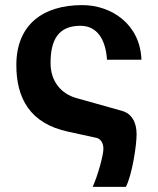

<svg xmlns="http://www.w3.org/2000/svg" viewBox="-20 -532 618 752"><path d="M302 -512C149 -512 44 -436 44 -277C44 -149 96 -48 248 -16L358 8C373 11 385 27 385 51C385 76 363 156 343 200H473C497 154 515 39 515 -6C515 -52 497 -87 457 -98L279 -148C221 -164 178 -212 178 -285C178 -378 210 -431 295 -431C360 -431 394 -378 399 -298H534C529 -437 417 -512 302 -512Z"/></svg>

Font: Perun
Style: Bold
Weight: 700
Foundry: Copyright (c) Stefan Peev, Context Ltd, 2016
Version: Version 1.089